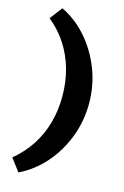

<svg xmlns="http://www.w3.org/2000/svg" viewBox="-139 -772 679 1055"><g transform="rotate(15 201.0 -244.0)"><path d="M79 223 25 152Q84 103 123.5 43Q163 -17 183.5 -89Q204 -161 204 -242Q204 -325 183.5 -397.5Q163 -470 123.5 -531Q84 -592 25 -640L79 -711Q163 -670 225 -597.5Q287 -525 321.5 -434Q356 -343 356 -242Q356 -143 321.5 -52Q287 39 225 110.5Q163 182 79 223Z"/></g></svg>

Font: Ysabeau SC Black
Style: Regular
Weight: 900
Designer: Christian Thalmann (Catharsis Fonts)
Version: Version 2.001;gftools[0.9.30]; featfreeze: smcp